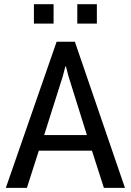

<svg xmlns="http://www.w3.org/2000/svg" viewBox="-20 -914 636 934"><path d="M427.2 -181.2H168.9L110.8 0H8.3L255.4 -710.9H344.2L587.9 0H485.4ZM194.8 -256.8H402.8L313 -543.5L300.8 -590.8H297.9L285.6 -543.5ZM451.2 -799.3H356V-893.6H451.2ZM240.7 -799.3H145V-893.6H240.7Z"/></svg>

Font: Ufes Sans
Style: Regular
Weight: 400
Designer: Ricardo Esteves, Filipe Motta, Cassio Ferreira, Ana Quintelato & Breno Mello
Foundry: ProDesignUfes - Ricardo Esteves, Filipe Motta, Cassio Ferreira, Ana Quintelato & Breno Mello (This is a derivative work,
Version: Version 2.0